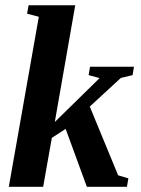

<svg xmlns="http://www.w3.org/2000/svg" viewBox="-20 -714 540 734"><path d="M189.5 -247.6 360.8 -415.5 318.8 -426.8 324.2 -459H492.2L486.8 -426.8L441.9 -416L323.2 -306.6L431.6 -43.9L470.7 -32.2L465.3 0H312L231 -221.2L178.2 -187L145 0H13.7L128.4 -649.9L83.5 -661.6L89.4 -693.8H267.6Z"/></svg>

Font: Tinos
Style: Bold Italic
Weight: 700
Italic angle: -16.333°
Designer: Steve Matteson
Foundry: Monotype Imaging Inc.
Version: Version 1.23